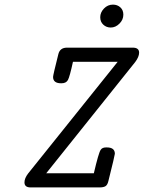

<svg xmlns="http://www.w3.org/2000/svg" viewBox="-20 -819 628 839"><path d="M86.9 -22Q86.9 -40 103 -61L494.1 -548.8H298.8Q284.7 -483.9 276.9 -469.5Q269 -455.1 249 -455.1H247.1Q211.9 -455.1 211.9 -482.9Q211.9 -490.7 234.9 -582Q241.7 -610.8 272.9 -610.8H560.1Q587.9 -610.8 587.9 -588.9Q587.9 -570.8 570.8 -547.9L182.1 -62H390.1Q411.1 -151.9 419.9 -164.1Q426.8 -175.3 444.8 -174.8H446.8Q481.9 -174.8 481.9 -147Q481.9 -141.1 454.1 -29.8Q450.2 -11.7 441.7 -5.9Q433.1 0 415 0H113.8Q86.9 0 86.9 -22ZM418 -743.7Q418 -764.6 434.3 -781.7Q450.7 -798.8 473.6 -798.8Q492.7 -798.8 505.9 -786.9Q519 -774.9 519 -754.9Q519 -732.9 502 -715.8Q484.9 -698.7 463.9 -698.7Q444.8 -698.7 431.4 -711.2Q418 -723.6 418 -743.7Z"/></svg>

Font: CMU Typewriter Text
Style: Italic
Weight: 500
Italic angle: -14.04°
Version: Version 0.7.0